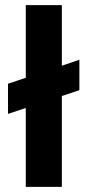

<svg xmlns="http://www.w3.org/2000/svg" viewBox="-20 -725 339 745"><path d="M11 -283V-400L288 -493V-375ZM80 0V-705H220V0Z"/></svg>

Font: DM Sans 36pt ExtraBold
Style: Regular
Weight: 800
Designer: Colophon Foundry, Jonny Pinhorn
Foundry: Colophon Foundry
Version: Version 4.004;gftools[0.9.30]